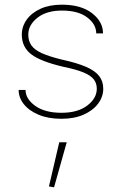

<svg xmlns="http://www.w3.org/2000/svg" viewBox="-20 -508 519 829"><path d="M235.8 106.4 191.4 296.9 213.4 300.8 268.1 106.4ZM247.1 -487.8Q193.8 -487.8 155 -470.2Q116.2 -452.6 95.2 -423.1Q74.2 -393.6 74.2 -358.4Q74.2 -305.2 114.5 -273.9Q154.8 -242.7 253.4 -219.7Q308.1 -208.5 339.6 -195.6Q371.1 -182.6 384.5 -165.8Q397.9 -148.9 397.9 -125Q397.9 -83.5 356.7 -52.2Q315.4 -21 245.6 -21Q173.8 -21 132.1 -51Q90.3 -81.1 90.3 -119.6H60.5Q60.5 -86.4 83 -58.1Q105.5 -29.8 147 -12.5Q188.5 4.9 245.1 4.9Q300.3 4.9 340.8 -12.9Q381.3 -30.8 403.6 -60.5Q425.8 -90.3 425.8 -125Q425.8 -156.7 408.4 -179.4Q391.1 -202.1 352.1 -219.2Q313 -236.3 248 -250.5Q193.4 -263.7 161.4 -278.1Q129.4 -292.5 115.7 -311.8Q102.1 -331.1 102.1 -358.4Q102.1 -399.9 141.4 -431.2Q180.7 -462.4 247.6 -462.4Q317.4 -462.4 356.4 -432.9Q395.5 -403.3 395.5 -363.8H424.8Q424.8 -414.6 377.2 -451.2Q329.6 -487.8 247.1 -487.8Z"/></svg>

Font: Estedad VF
Style: Regular
Weight: 100
Designer: Amin Abedi
Version: Version 7.3